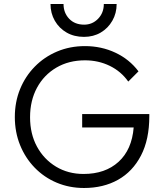

<svg xmlns="http://www.w3.org/2000/svg" viewBox="-20 -929 813 958"><path d="M399 9Q326 9 263 -17.5Q200 -44 153 -92.5Q106 -141 80 -205.5Q54 -270 54 -345Q54 -420 80 -484Q106 -548 153.5 -596.5Q201 -645 265 -672Q329 -699 404 -699Q486 -699 556 -666Q626 -633 671 -573L620 -522Q584 -573 527.5 -600.5Q471 -628 404 -628Q323 -628 261 -591.5Q199 -555 164.5 -491Q130 -427 130 -344Q130 -261 164.5 -197.5Q199 -134 259.5 -97.5Q320 -61 397 -61Q505 -61 571.5 -121.5Q638 -182 647 -293H390V-360H725V-349Q725 -233 683.5 -153Q642 -73 569 -32Q496 9 399 9ZM562 -909Q562 -863 540.5 -825.5Q519 -788 482.5 -766.5Q446 -745 399 -745Q350 -745 312.5 -766.5Q275 -788 253.5 -825.5Q232 -863 232 -909H297Q297 -865 325 -835.5Q353 -806 400 -806Q441 -806 469.5 -835.5Q498 -865 498 -909Z"/></svg>

Font: Outfit Light
Style: Regular
Weight: 300
Designer: Rodrigo Fuenzalida
Foundry: fragTYPE
Version: Version 1.100; ttfautohint (v1.8.4.7-5d5b)